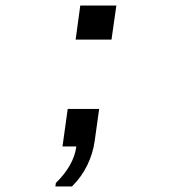

<svg xmlns="http://www.w3.org/2000/svg" viewBox="-20 -531 640 696"><path d="M180.8 145 182.5 132.2Q214.5 101 233.2 68Q252 35 256.8 0H206.5L225.5 -136.2H339.5L323 -18.5Q316.8 25.5 296.4 67.8Q276 110 240.8 145ZM254.2 -387.5 271 -511H401.8L384.2 -387.5Z"/></svg>

Font: Chivo Mono Medium
Style: Italic
Weight: 500
Italic angle: -8.05°
Monospace: yes
Designer: Hector Gatti
Foundry: Omnibus-Type
Version: Version 1.008